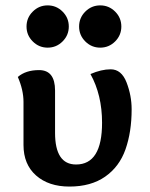

<svg xmlns="http://www.w3.org/2000/svg" viewBox="-20 -684 556 710"><path d="M236.8 5.9Q159.7 5.9 113.3 -35.2Q66.9 -76.2 66.9 -147.9V-307.1Q66.9 -351.1 45.9 -399.4Q75.2 -424.8 124.5 -424.8Q183.6 -424.8 183.6 -349.1V-192.9Q183.6 -75.7 261.2 -75.7Q357.4 -75.7 357.4 -230Q357.4 -333 314.5 -410.2Q355 -427.7 389.2 -427.7Q429.2 -427.7 448 -379.2Q466.8 -330.6 466.8 -279.8Q466.8 -196.3 444.1 -131.8Q421.4 -67.4 368.9 -30.8Q316.4 5.9 236.8 5.9ZM350.6 -507.8Q318.4 -507.8 295.4 -530.8Q272.5 -553.7 272.5 -585.9Q272.5 -618.2 295.4 -641.1Q318.4 -664.1 350.6 -664.1Q382.8 -664.1 405.8 -641.1Q428.7 -618.2 428.7 -585.9Q428.7 -553.7 405.8 -530.8Q382.8 -507.8 350.6 -507.8ZM156.2 -507.8Q124 -507.8 101.1 -530.8Q78.1 -553.7 78.1 -585.9Q78.1 -618.2 101.1 -641.1Q124 -664.1 156.2 -664.1Q188.5 -664.1 211.4 -641.1Q234.4 -618.2 234.4 -585.9Q234.4 -553.7 211.4 -530.8Q188.5 -507.8 156.2 -507.8Z"/></svg>

Font: Bainsley
Style: Bold
Weight: 700
Designer: Paul James MIller
Foundry: High-Logic / Made with FontCreator
Version: Version 1.411;March 28, 2021;FontCreator 13.0.0.2683 64-bit